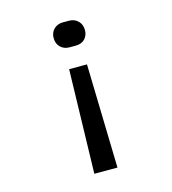

<svg xmlns="http://www.w3.org/2000/svg" viewBox="-109 -645 819 914"><g transform="rotate(-15 300.0 -187.5)"><path d="M285 -432Q258 -432 240.5 -449Q223 -466 223 -494Q223 -521 240.5 -538Q258 -555 285 -555H315Q342 -555 359.5 -537.5Q377 -520 377 -493Q377 -466 360.5 -449Q344 -432 315 -432ZM243 180 256 -332H344L357 180Z"/></g></svg>

Font: Pitagon Sans Mono Medium
Style: Regular
Weight: 500
Monospace: yes
Designer: Travis Tran
Foundry: Pitagon
Version: Version 1.001; ttfautohint (v1.8.4.7-5d5b);gftools[0.9.26]